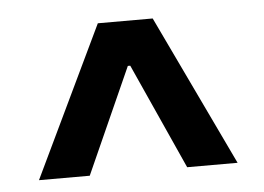

<svg xmlns="http://www.w3.org/2000/svg" viewBox="-34 -752 544 396"><g transform="rotate(-5 237.5 -554.0)"><path d="M443.2 -397.7 294.7 -709.5H181.1L32 -397.7H137.1L235.1 -616.5H240.1L338.8 -397.7Z"/></g></svg>

Font: Riot Sans 2.0
Style: Bold
Weight: 600
Designer: Rasmus Andersson
Foundry: rsms
Version: Version 3.006;hotconv 1.0.109;makeotfexe 2.5.65596